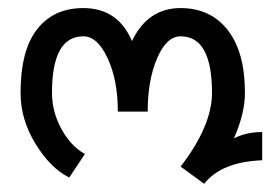

<svg xmlns="http://www.w3.org/2000/svg" viewBox="-20 -442 685 478"><path d="M632.8 -43Q531.2 -39.1 488.3 15.6L429.7 -27.3Q507.8 -128.9 507.8 -210.9Q507.8 -351.6 429.7 -351.6Q394.5 -351.6 371.1 -296.9Q347.7 -242.2 347.7 -164.1H273.4Q273.4 -242.2 248 -296.9Q222.7 -351.6 187.5 -351.6Q109.4 -351.6 109.4 -210.9Q109.4 -164.1 132.8 -121.1Q156.2 -78.1 191.4 -58.6L152.3 0Q105.5 -23.4 68.4 -84Q31.2 -144.5 31.2 -210.9Q31.2 -316.4 72.3 -369.1Q113.3 -421.9 187.5 -421.9Q273.4 -421.9 308.6 -339.8Q347.7 -421.9 429.7 -421.9Q503.9 -421.9 546.9 -367.2Q589.8 -312.5 589.8 -210.9Q589.8 -160.2 562.5 -97.7Q593.8 -113.3 632.8 -113.3Z"/></svg>

Font: 和音 by 宁静之雨，公众号njzyshare
Style: Regular
Weight: 400
Designer: Steve Matteson
Foundry: Ascender Corporation
Version: Version 6.00;June 8, 2018;FontCreator 11.0.0.2388 32-bit